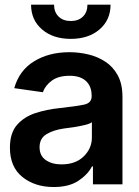

<svg xmlns="http://www.w3.org/2000/svg" viewBox="-20 -771 580 803"><path d="M204.6 11.2Q126 11.2 73.7 -30.8Q21.5 -72.8 21.5 -153.3Q21.5 -214.8 51.3 -248.8Q81.1 -282.7 128.4 -298.1Q175.8 -313.5 228.5 -318.8Q300.8 -326.7 332 -333.5Q363.3 -340.3 363.3 -368.2V-370.6Q363.3 -410.2 339.6 -432.1Q315.9 -454.1 271.5 -454.1Q224.1 -454.1 196.5 -433.6Q168.9 -413.1 159.2 -385.3L39.6 -402.3Q60.5 -476.6 122.6 -514.6Q184.6 -552.7 270.5 -552.7Q309.6 -552.7 348.9 -543.5Q388.2 -534.2 420.7 -512.9Q453.1 -491.7 472.7 -455.6Q492.2 -419.4 492.2 -365.2V0H368.7V-75.2H364.7Q347.2 -41 307.9 -14.9Q268.6 11.2 204.6 11.2ZM237.3 -83.5Q295.9 -83.5 330.1 -116.9Q364.3 -150.4 364.3 -195.8V-259.8Q356 -253.4 334 -248Q312 -242.7 287.6 -239Q263.2 -235.4 246.1 -233.4Q203.1 -227.1 174.3 -209.7Q145.5 -192.4 145.5 -155.3Q145.5 -119.6 171.4 -101.6Q197.3 -83.5 237.3 -83.5ZM275.9 -608.4Q201.7 -608.4 155.8 -647.9Q109.9 -687.5 109.9 -751.5H206.1Q206.1 -720.2 225.1 -701.7Q244.1 -683.1 275.9 -683.1Q308.1 -683.1 326.9 -701.7Q345.7 -720.2 345.7 -751.5H442.4Q442.4 -687.5 396.2 -647.9Q350.1 -608.4 275.9 -608.4Z"/></svg>

Font: Inter Tight SemiBold
Style: Regular
Weight: 600
Designer: Rasmus Andersson
Foundry: rsms
Version: Version 3.004; ttfautohint (v1.8.4.7-5d5b)